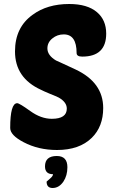

<svg xmlns="http://www.w3.org/2000/svg" viewBox="-20 -740 581 960"><path d="M465 -679Q511 -640 511 -572Q511 -457 391 -457Q363 -457 363 -475Q363 -568 299 -568Q266 -568 242 -548Q217 -528 217 -498Q217 -463 261 -437Q256 -440 357 -393Q496 -328 496 -200Q496 -107 439 -51Q377 10 265 10Q172 10 98 -29Q31 -64 31 -100Q31 -224 66 -224Q77 -224 131 -185Q185 -146 239 -146Q314 -146 314 -197Q314 -229 274 -252Q260 -259 232 -270Q196 -285 185 -291Q55 -350 55 -483Q55 -603 143 -666Q216 -720 326 -720Q417 -720 465 -679ZM205 92Q205 40 264 40Q317 40 317 96Q317 138 297 168Q275 200 243 200Q213 200 213 168L229 154Q245 141 245 131Q205 131 205 92Z"/></svg>

Font: PoetsenOne
Style: Regular
Weight: 400
Designer: Rodrigo Fuenzalida, Pablo Impallari
Foundry: Pablo Impallari, Rodrigo Fuenzalida
Version: Version 1.000